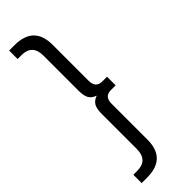

<svg xmlns="http://www.w3.org/2000/svg" viewBox="-288 -694 882 882"><g transform="rotate(-45 153.5 -252.5)"><path d="M252 -280V-224H221Q179 -224 179 -178V56Q179 178 54 178H19V124H44Q114 124 114 51V-177Q114 -211 124 -227.5Q134 -244 157 -252Q134 -260 124 -276.5Q114 -293 114 -328V-555Q114 -628 44 -628H19V-683H54Q179 -683 179 -560V-327Q179 -280 221 -280Z"/></g></svg>

Font: Montserrat Ace
Style: Regular
Weight: 400
Designer: Julieta Ulanovsky
Foundry: Julieta Ulanovsky
Version: Version 1